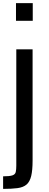

<svg xmlns="http://www.w3.org/2000/svg" viewBox="-28 -912 317 1237"><path d="M75 -778V-892H183V-778ZM-8 305V224Q33 224 51.5 218Q70 212 73.5 196Q77 180 77 155V-594H182V122Q182 185 173 222Q164 259 143 277Q122 295 85 300Q48 305 -8 305Z"/></svg>

Font: Farlight84_Sys_V01
Style: Regular
Weight: 400
Designer: Ryoko NISHIZUKA  (kana, bopomofo & ideographs); Paul D. Hunt (Latin, Greek & Cyrillic); Sandoll Communications , Soo-you
Foundry: Adobe
Version: Version 2.004;October 29, 2024;FontCreator 14.0.0.2814 64-bi